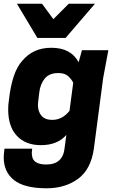

<svg xmlns="http://www.w3.org/2000/svg" viewBox="-33 -800 627 1033"><path d="M0 0ZM218 213Q98 213 42.5 169Q-13 125 -13 47Q-13 33 -9 0H140L138 22L139 35Q143 85 216 85Q307 85 315 -7L324 -74Q276 -19 187 -19Q105 -19 58 -69Q11 -119 11 -211Q11 -236 15 -262Q32 -414 87 -473Q145 -543 243 -543Q349 -543 390 -465L408 -530H550L522 -380L472 0Q456 112 386.5 162.5Q317 213 218 213ZM248 -155Q303 -155 341 -204L361 -355Q352 -373 334 -390Q316 -407 280 -407Q232 -407 207.5 -377Q183 -347 178 -300Q171 -246 171 -236Q171 -200 190 -177.5Q209 -155 248 -155ZM444 -596ZM320 -596H168L58 -780H193L254 -697L337 -780H478Z"/></svg>

Font: Tanohe Sans
Style: Bold Italic
Weight: 700
Designer: Village Type and Design LLC & Cristiano Sobral
Foundry: Cooper Hewitt Smithsonian Design Museum
Version: Version 1.00;September 29, 2021;FontCreator 13.0.0.2655 64-b